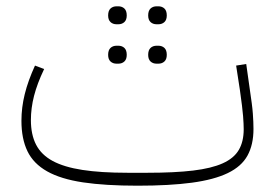

<svg xmlns="http://www.w3.org/2000/svg" viewBox="-20 -577 869 609"><path d="M416 12Q314 12 243.5 1.5Q173 -9 129.5 -33.5Q86 -58 67 -97.5Q48 -137 48 -194Q48 -236 58.5 -278.5Q69 -321 91 -369L120 -358Q98 -312 88 -273Q78 -234 78 -196Q78 -150 94.5 -118Q111 -86 147 -66.5Q183 -47 241.5 -38Q300 -29 384 -29H448Q534 -29 592.5 -36Q651 -43 686.5 -59Q722 -75 737.5 -101.5Q753 -128 753 -167Q753 -183 751 -209Q749 -235 741 -291L729 -369L761 -374L772 -296Q776 -269 778.5 -250Q781 -231 782 -216.5Q783 -202 783.5 -190.5Q784 -179 784 -168Q784 -118 765 -83.5Q746 -49 702.5 -28Q659 -7 588.5 2.5Q518 12 416 12ZM477 -375Q465 -375 457.5 -382Q450 -389 450 -403Q450 -418 457.5 -425Q465 -432 477 -432H482Q494 -432 501.5 -425Q509 -418 509 -403Q509 -389 501.5 -382Q494 -375 482 -375ZM477 -500Q465 -500 457.5 -507Q450 -514 450 -528Q450 -543 457.5 -550Q465 -557 477 -557H482Q494 -557 501.5 -550Q509 -543 509 -528Q509 -514 501.5 -507Q494 -500 482 -500ZM350 -375Q338 -375 330.5 -382Q323 -389 323 -403Q323 -418 330.5 -425Q338 -432 350 -432H355Q367 -432 374.5 -425Q382 -418 382 -403Q382 -389 374.5 -382Q367 -375 355 -375ZM350 -500Q338 -500 330.5 -507Q323 -514 323 -528Q323 -543 330.5 -550Q338 -557 350 -557H355Q367 -557 374.5 -550Q382 -543 382 -528Q382 -514 374.5 -507Q367 -500 355 -500Z"/></svg>

Font: IBM Plex Sans Arabic ExtLt
Style: Regular
Weight: 200
Designer: Mike Abbink, Paul van der Laan, Pieter van Rosmalen, Wael Morcos, Khajak Apelian
Foundry: Bold Monday
Version: Version 1.2